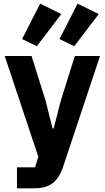

<svg xmlns="http://www.w3.org/2000/svg" viewBox="-20 -832 574 1052"><path d="M6 0ZM390 -525H528L326 81Q306 142 269.5 171Q233 200 165 200H73V85H172L190 27L6 -525H153L230 -280L268 -128H274L313 -280ZM182 -579 101 -618 200 -812 316 -755ZM387 -579 306 -618 405 -812 521 -755Z"/></svg>

Font: Aneliza ExtraBold
Style: Regular
Weight: 800
Designer: Mike Abbink, Paul van der Laan, Pieter van Rosmalen
Foundry: Bold Monday
Version: Version 3.001;September 8, 2019;FontCreator 11.5.0.2425 64-b